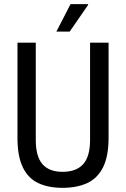

<svg xmlns="http://www.w3.org/2000/svg" viewBox="-20 -891 605 923"><path d="M251 -739 319 -871H403L404 -868L315 -739ZM281 12Q213 12 164.5 -10.5Q116 -33 90 -86Q64 -139 64 -229V-686H152V-218Q152 -139 184 -102Q216 -65 281 -65Q347 -65 380 -102Q413 -139 413 -218V-686H502V-229Q502 -139 475 -86Q448 -33 398.5 -10.5Q349 12 281 12Z"/></svg>

Font: Archivo Condensed
Style: Regular
Weight: 400
Width: 3
Designer: Hector Gatti
Foundry: Omnibus-Type
Version: Version 2.001; ttfautohint (v1.8.3)